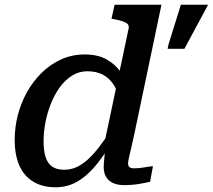

<svg xmlns="http://www.w3.org/2000/svg" viewBox="-20 -778 899 811"><path d="M759 -572 859 -758H744L692 -591L688 -572ZM215 13Q158 13 119 -11.5Q80 -36 61 -80.5Q42 -125 42 -187Q42 -239 55 -290.5Q68 -342 93.5 -388Q119 -434 155.5 -470Q192 -506 238 -527Q284 -548 338 -548Q393 -548 430.5 -527Q468 -506 492 -470.5Q516 -435 528 -390L488 -355Q478 -392 460 -420Q442 -448 414.5 -462.5Q387 -477 349 -477Q314 -477 285 -459Q256 -441 233.5 -410.5Q211 -380 195.5 -341.5Q180 -303 172 -261.5Q164 -220 164 -180Q164 -142 172.5 -115Q181 -88 200 -74.5Q219 -61 251 -61Q278 -61 302 -71.5Q326 -82 349.5 -103Q373 -124 397.5 -155.5Q422 -187 449 -230L466 -199Q429 -135 391 -87Q353 -39 310 -13Q267 13 215 13ZM504 4Q464 4 441 -15.5Q418 -35 418 -74Q418 -80 419 -92Q420 -104 421.5 -119Q423 -134 425 -152L416 -150L523 -656Q526 -669 519.5 -676Q513 -683 498.5 -688Q484 -693 461 -697L451 -699L464 -758H662L547 -210Q539 -173 533 -148Q527 -123 524 -109Q521 -95 521 -88Q521 -77 527 -72Q533 -67 546 -67Q568 -67 589.5 -71Q611 -75 626 -76L614 -10Q599 -7 581.5 -3.5Q564 0 544.5 2Q525 4 504 4Z"/></svg>

Font: Roboto Serif 20pt Medium
Style: Italic
Weight: 500
Italic angle: -10°
Version: Version 1.008